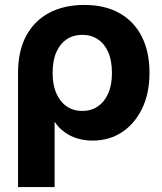

<svg xmlns="http://www.w3.org/2000/svg" viewBox="-20 -557 657 777"><path d="M53 200V-262Q53 -351 86 -412Q119 -473 179 -505Q239 -537 321 -537Q406 -537 465 -503Q524 -469 554.5 -407.5Q585 -346 585 -263Q585 -179 555 -117.5Q525 -56 473.5 -22Q422 12 354 12Q323 12 294 3.5Q265 -5 241.5 -22Q218 -39 202 -63H201V200ZM313 -108Q349 -108 376 -126.5Q403 -145 418 -179Q433 -213 433 -262Q433 -312 418 -346Q403 -380 376 -398Q349 -416 313 -416Q277 -416 250 -398Q223 -380 208 -346Q193 -312 193 -262Q193 -213 208 -179Q223 -145 250 -126.5Q277 -108 313 -108Z"/></svg>

Font: TikTok Sans 24pt
Style: Bold
Weight: 700
Version: Version 4.000